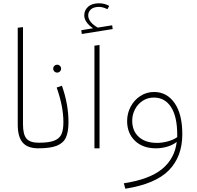

<svg xmlns="http://www.w3.org/2000/svg" viewBox="-20 -903 1199 1169"><path d="M88 -734 120 -738V-146Q120 -84 141.5 -59Q163 -34 216 -34L233 -17L213 0Q148 0 118 -35Q88 -70 88 -144Z M366 -159Q366 -255 325 -370L357 -381Q397 -268 397 -159Q397 -100 381.5 -66Q366 -32 326.5 -16Q287 0 213 0L193 -17L216 -34Q279 -34 311 -47Q343 -60 354.5 -86.5Q366 -113 366 -159ZM304 -485Q304 -495 311 -502Q318 -509 328 -509Q338 -509 345 -502Q352 -495 352 -485Q352 -475 345 -468Q338 -461 328 -461Q318 -461 311 -468Q304 -475 304 -485Z M555 0V-625L586 -629V0ZM666 -726 478 -696 475 -719 547 -731Q522 -747 507.5 -767.5Q493 -788 493 -809Q493 -841 516.5 -862Q540 -883 583 -883Q617 -883 645 -867L634 -847Q606 -861 583 -861Q550 -861 533.5 -846Q517 -831 517 -809Q517 -789 532 -770Q547 -751 575 -735L663 -749Z M1090 -86Q1090 50 1008.5 133.5Q927 217 743 246L734 213Q891 189 967.5 125.5Q1044 62 1056 -39Q1032 -20 998.5 -10Q965 0 929 0Q849 0 801.5 -46Q754 -92 754 -166Q754 -213 775.5 -253.5Q797 -294 834.5 -318.5Q872 -343 918 -343Q996 -343 1043 -275.5Q1090 -208 1090 -86ZM1059 -68V-83Q1059 -193 1021.5 -251Q984 -309 917 -309Q879 -309 849 -289.5Q819 -270 802 -237.5Q785 -205 785 -168Q785 -106 825 -69.5Q865 -33 937 -33Q967 -33 1001 -42Q1035 -51 1059 -68Z"/></svg>

Font: FiraGO UltraLight
Style: Regular
Weight: 200
Designer: bBox Type
Foundry: bBox Type GmbH
Version: Version 1.001